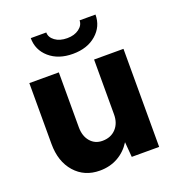

<svg xmlns="http://www.w3.org/2000/svg" viewBox="-129 -805 849 920"><g transform="rotate(-20 295.0 -345.0)"><path d="M225.1 9.8Q146.5 9.8 98.1 -45.2Q49.8 -100.1 49.8 -189.9V-500H200.2V-220.2Q200.2 -175.3 223.6 -147.7Q247.1 -120.1 285.2 -120.1Q328.1 -120.1 354 -147.7Q379.9 -175.3 379.9 -220.2V-500H529.8V0H390.1L383.8 -77.1Q357.9 -35.6 317.1 -12.9Q276.4 9.8 225.1 9.8ZM460 -700.2Q460 -639.6 414.3 -599.9Q368.7 -560.1 294.9 -560.1Q221.2 -560.1 175.5 -599.9Q129.9 -639.6 129.9 -700.2H209Q209 -675.3 232.9 -657.7Q256.8 -640.1 294.9 -640.1Q331.5 -640.1 355.2 -657.7Q378.9 -675.3 378.9 -700.2Z"/></g></svg>

Font: Gully
Style: Bold
Weight: 700
Designer: jaikishan Patel
Foundry: MagicType
Version: Version 1.000;Glyphs 3.2 (3242)